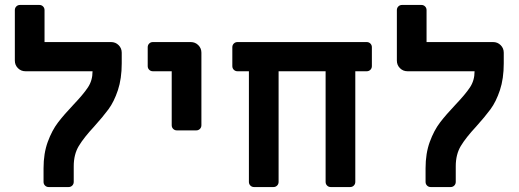

<svg xmlns="http://www.w3.org/2000/svg" viewBox="-20 -756 2097 776"><path d="M156 -21V-76Q156 -136 173 -182.5Q190 -229 214.5 -261Q239 -293 277 -333Q317 -375 335.5 -403Q354 -431 354 -467V-468H83Q65 -468 52.5 -480.5Q40 -493 40 -511V-715Q40 -724 46 -730Q52 -736 61 -736H139Q148 -736 154 -730Q160 -724 160 -715V-586H429Q447 -586 459.5 -573.5Q472 -561 472 -543V-500Q472 -438 456.5 -391.5Q441 -345 418.5 -314.5Q396 -284 360 -244Q319 -200 298.5 -166Q278 -132 278 -84V-21Q278 -12 272 -6Q266 0 257 0H177Q168 0 162 -6Q156 -12 156 -21Z M674 -250V-468H598Q589 -468 583 -474Q577 -480 577 -489V-565Q577 -574 583 -580Q589 -586 598 -586H751Q769 -586 781.5 -573.5Q794 -561 794 -543V-250Q794 -241 788 -235Q782 -229 773 -229H695Q686 -229 680 -235Q674 -241 674 -250Z M986 -21V-468H940Q931 -468 925 -474Q919 -480 919 -489V-565Q919 -574 925 -580Q931 -586 940 -586H1462Q1471 -586 1477 -580Q1483 -574 1483 -565V-489Q1483 -480 1477 -474Q1471 -468 1462 -468H1416V-21Q1416 -12 1410 -6Q1404 0 1395 0H1317Q1308 0 1302 -6Q1296 -12 1296 -21V-468H1106V-21Q1106 -12 1100 -6Q1094 0 1085 0H1007Q998 0 992 -6Q986 -12 986 -21Z M1700 -21V-76Q1700 -136 1717 -182.5Q1734 -229 1758.5 -261Q1783 -293 1821 -333Q1861 -375 1879.5 -403Q1898 -431 1898 -467V-468H1627Q1609 -468 1596.5 -480.5Q1584 -493 1584 -511V-715Q1584 -724 1590 -730Q1596 -736 1605 -736H1683Q1692 -736 1698 -730Q1704 -724 1704 -715V-586H1973Q1991 -586 2003.5 -573.5Q2016 -561 2016 -543V-500Q2016 -438 2000.5 -391.5Q1985 -345 1962.5 -314.5Q1940 -284 1904 -244Q1863 -200 1842.5 -166Q1822 -132 1822 -84V-21Q1822 -12 1816 -6Q1810 0 1801 0H1721Q1712 0 1706 -6Q1700 -12 1700 -21Z"/></svg>

Font: Miriam Libre
Style: Bold
Weight: 700
Designer: Michal Sahar
Foundry: Hagilda
Version: Version 1.001